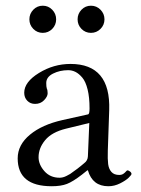

<svg xmlns="http://www.w3.org/2000/svg" viewBox="-20 -643 494 673"><path d="M96.7 -541.7Q83 -555.7 83 -575.2Q83 -594.7 96.7 -608.9Q110.4 -623 129.9 -623Q149.4 -623 163.1 -608.9Q176.8 -594.7 176.8 -575.2Q176.8 -555.7 163.1 -541.7Q149.4 -527.8 129.9 -527.8Q110.4 -527.8 96.7 -541.7ZM265.6 -541.7Q252 -555.7 252 -575.2Q252 -594.7 265.6 -608.9Q279.3 -623 298.8 -623Q318.4 -623 332.3 -608.9Q346.2 -594.7 346.2 -575.2Q346.2 -555.7 332.3 -541.7Q318.4 -527.8 298.8 -527.8Q279.3 -527.8 265.6 -541.7ZM293 -211.9 210.9 -191.9Q161.6 -179.7 138.4 -151.9Q115.2 -124 115.2 -91.8Q115.2 -66.4 135.5 -43.2Q155.8 -20 189 -20Q194.3 -20 200.4 -21.5Q206.5 -22.9 213.6 -26.6Q220.7 -30.3 226.1 -33.4Q231.4 -36.6 239.3 -43L251.5 -51.8Q255.4 -54.7 263.7 -61.5L274.9 -70.8Q287.6 -80.1 288.1 -95.2ZM288.1 -45.9H286.1L267.1 -30.8Q235.4 -6.3 214.6 1.7Q193.8 9.8 161.1 9.8Q42 9.8 42 -87.9Q42 -135.3 85 -170.9Q127.4 -206.1 199.2 -222.2L289.1 -242.2Q293.9 -243.7 293.9 -263.2Q293.9 -301.8 287.1 -329.3Q280.3 -356.9 268.6 -370.8Q256.8 -384.8 244.6 -390.9Q232.4 -397 219.2 -397Q189.5 -397 165.8 -385Q142.1 -373 142.1 -352.1Q142.1 -338.9 144 -333Q147 -327.1 147 -315.9Q147 -304.7 134.5 -291.7Q122.1 -278.8 103 -278.8Q86.4 -278.8 75.7 -289.8Q64.9 -300.8 64.9 -317.9Q64.9 -355.5 116.5 -387.2Q168 -418.9 227.1 -418.9Q368.2 -418.9 362.8 -256.8L357.9 -115.2Q356.9 -85 359.1 -67.9Q361.3 -50.8 370.6 -40.3Q379.9 -29.8 397.9 -29.8Q406.7 -29.8 412.6 -33.9Q418.5 -38.1 421.6 -42Q424.8 -45.9 426.8 -45.9Q430.2 -45.9 435.5 -42Q440.9 -38.1 440.9 -33.2Q440.9 -29.8 430.9 -20Q420.9 -10.3 400.9 -0.2Q380.9 9.8 359.9 9.8Q304.2 9.8 288.1 -45.9Z"/></svg>

Font: Linux Libertine Display G
Style: Regular
Weight: 400
Designer: Philipp H. Poll
Foundry: Philipp H. Poll
Version: Version 5.0.9